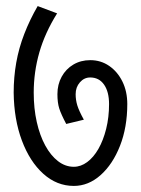

<svg xmlns="http://www.w3.org/2000/svg" viewBox="-20 -630 464 632"><path d="M223 -18Q167 -18 122.5 -58Q78 -98 52 -167.5Q26 -237 25 -325H91Q91 -273 101 -228.5Q111 -184 129 -151Q147 -118 171 -99.5Q195 -81 223 -81ZM223 -18V-81Q246 -81 267 -96.5Q288 -112 304 -140Q320 -168 329.5 -206Q339 -244 339 -288H399Q399 -211 375 -150Q351 -89 311 -53.5Q271 -18 223 -18ZM25 -325Q25 -376 33.5 -424Q42 -472 60 -518.5Q78 -565 104 -610L168 -586Q128 -522 109.5 -457.5Q91 -393 91 -325ZM339 -287Q339 -328 322.5 -351.5Q306 -375 277 -375V-432Q312 -432 339.5 -413Q367 -394 383 -361.5Q399 -329 399 -287ZM198 -222Q181 -254 175 -273Q169 -292 169 -320H229Q229 -301 234.5 -283Q240 -265 256 -236ZM169 -320Q169 -352 183 -377.5Q197 -403 221.5 -417.5Q246 -432 277 -432V-375Q257 -375 243 -359Q229 -343 229 -320Z"/></svg>

Font: Akshar Light
Style: Regular
Weight: 300
Designer: Tall Chai
Foundry: Tall Chai
Version: Version 1.100